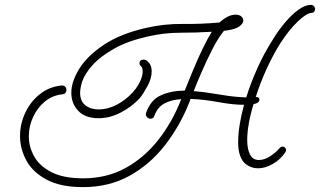

<svg xmlns="http://www.w3.org/2000/svg" viewBox="-20 -607 1310 786"><path d="M320 159Q228 159 171 128.5Q114 98 88 50Q62 2 62 -50Q62 -99 83 -144.5Q104 -190 142.5 -221Q181 -252 232 -257H234Q243 -257 247.5 -251.5Q252 -246 252 -238Q252 -232 248 -227Q244 -222 236 -221Q195 -217 164 -191.5Q133 -166 115.5 -128Q98 -90 98 -49Q98 -6 120 33.5Q142 73 191 98Q240 123 320 123Q417 123 493.5 81Q570 39 627 -33Q684 -105 720 -196Q721 -199 722 -201Q683 -199 654 -184Q625 -169 612 -133Q610 -126 605.5 -123.5Q601 -121 596 -121Q588 -121 581.5 -128Q575 -135 578 -145Q597 -199 640 -217.5Q683 -236 735 -236H736Q752 -275 770.5 -320Q789 -365 809 -406.5Q829 -448 847 -477Q782 -473 717 -473Q652 -473 587 -458Q505 -440 448.5 -408.5Q392 -377 359.5 -341Q327 -305 316 -272Q308 -245 308 -227Q308 -193 329.5 -176Q351 -159 384 -159Q421 -159 457.5 -178Q494 -197 522.5 -228Q551 -259 561 -293Q564 -305 564 -313Q564 -331 558 -335Q551 -341 551 -347Q551 -363 569 -363Q576 -363 583 -357Q601 -342 601 -315Q601 -286 583.5 -254Q566 -222 552 -205Q521 -171 475.5 -147Q430 -123 384 -123Q329 -123 300.5 -153Q272 -183 272 -227Q272 -273 304.5 -325.5Q337 -378 405 -423.5Q473 -469 579 -493Q654 -510 729 -509Q804 -508 879 -515Q895 -530 911.5 -538.5Q928 -547 945 -547Q959 -547 967.5 -540Q976 -533 976 -523Q976 -511 960 -499Q944 -487 906 -482Q901 -481 897 -481Q874 -453 851 -408.5Q828 -364 807.5 -317Q787 -270 773 -234Q811 -231 846.5 -225Q882 -219 911 -215Q931 -212 951 -210.5Q971 -209 988 -208Q1006 -266 1033.5 -327.5Q1061 -389 1098 -447Q1120 -483 1147 -515Q1174 -547 1201.5 -567Q1229 -587 1253 -587Q1261 -587 1265.5 -581.5Q1270 -576 1270 -570Q1270 -564 1266 -559Q1262 -554 1254 -554Q1235 -553 1199.5 -519.5Q1164 -486 1127 -429Q1097 -381 1071 -324Q1045 -267 1027 -210H1028Q1042 -210 1042 -199Q1042 -188 1027 -183Q1022 -182 1018 -181Q1005 -139 998.5 -101.5Q992 -64 992 -34Q992 3 1003.5 25.5Q1015 48 1040 48Q1063 48 1087 32Q1111 16 1124 0Q1130 -7 1137 -7Q1142 -7 1146.5 -3Q1151 1 1151 7Q1151 13 1147 18Q1128 46 1097 64Q1066 82 1036 82Q1008 82 986 64.5Q964 47 957 7Q956 -1 955.5 -9Q955 -17 955 -26Q955 -90 979 -178Q933 -178 874 -189Q815 -200 760 -202Q755 -187 753 -183Q715 -89 654.5 -11.5Q594 66 510.5 112.5Q427 159 320 159Z"/></svg>

Font: Meow Script
Style: Regular
Weight: 400
Designer: Robert E. Leuschke
Foundry: Robert E. Leuschke
Version: Version 1.010; ttfautohint (v1.8.3)